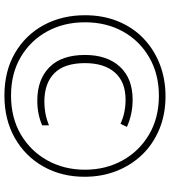

<svg xmlns="http://www.w3.org/2000/svg" viewBox="30 -792 770 870"><g transform="rotate(90 415.0 -357.0)"><path d="M413 8Q302 8 220 -40Q138 -88 93.5 -170.5Q49 -253 49 -357Q49 -439 76.5 -506.5Q104 -574 154 -622Q204 -670 271 -696Q338 -722 416 -722Q498 -722 565.5 -694Q633 -666 681 -616Q729 -566 755 -499.5Q781 -433 781 -355Q781 -251 734.5 -168.5Q688 -86 605 -39Q522 8 413 8ZM413 -22Q514 -22 589.5 -66.5Q665 -111 707 -187Q749 -263 749 -357Q749 -451 707 -527Q665 -603 589.5 -647.5Q514 -692 414 -692Q316 -692 240.5 -648.5Q165 -605 123 -529.5Q81 -454 81 -357Q81 -261 122.5 -185.5Q164 -110 238.5 -66Q313 -22 413 -22ZM436 -141Q340 -141 284.5 -196Q229 -251 229 -357Q229 -457 282 -515Q335 -573 432 -573Q466 -573 497.5 -566Q529 -559 555 -547L541 -518Q491 -541 432 -541Q351 -541 308.5 -492.5Q266 -444 266 -357Q266 -264 311.5 -218.5Q357 -173 441 -173Q466 -173 492 -177.5Q518 -182 548 -194V-163Q497 -141 436 -141Z"/></g></svg>

Font: Noto Sans Lao Looped ExtraCondensed ExtraLight
Style: Regular
Weight: 200
Width: 2
Designer: Mark Frömberg, Ben Mitchell
Foundry: The Fontpad Ltd
Version: Version 1.002; ttfautohint (v1.8.4.7-5d5b)